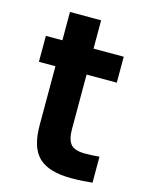

<svg xmlns="http://www.w3.org/2000/svg" viewBox="-103 -715 605 786"><g transform="rotate(15 200.0 -322.0)"><path d="M275 6Q181 6 138 -34.5Q95 -75 95 -170V-420H25V-530H95V-650H227V-530H355V-420H227V-190Q227 -145 243.5 -125.5Q260 -106 305 -106Q335 -106 365 -109V1Q346 3 325.5 4.5Q305 6 275 6Z"/></g></svg>

Font: Golos Text DemiBold
Style: Regular
Weight: 600
Designer: A.Korolkova, Vitaly Kuzmin
Foundry: ParaType Ltd
Version: Version 2.002